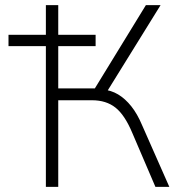

<svg xmlns="http://www.w3.org/2000/svg" viewBox="-20 -725 700 745"><path d="M158 0V-546H13V-590H158V-705H206V-590H351V-546H206V-382H362L337 -364L546 -705H603L388 -358L377 -378Q411 -375 438.5 -358.5Q466 -342 489.5 -312.5Q513 -283 531 -240L637 0H583L493 -210Q464 -279 428 -307.5Q392 -336 337 -336H206V0Z"/></svg>

Font: Nunito Sans 7pt SemiCondensed ExtraLight
Style: Regular
Weight: 250
Width: 4
Designer: Vernon Adams
Foundry: Vernon Adams
Version: Version 3.101;gftools[0.9.27]